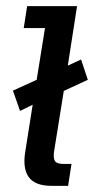

<svg xmlns="http://www.w3.org/2000/svg" viewBox="-20 -603 305 623"><path d="M45 -243 22 -309 99 -344 126 -512H57L68 -583H230L200 -390L243 -410L265 -344L187 -308L156 -115Q152 -91 158 -81Q164 -71 187 -71H212L201 0H147Q94 0 73.5 -28Q53 -56 62 -111L86 -263Z"/></svg>

Font: Rokkitt SemiBold Medium
Style: Italic
Weight: 500
Italic angle: -9°
Version: Version 3.103